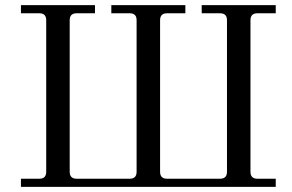

<svg xmlns="http://www.w3.org/2000/svg" viewBox="-20 -732 1142 752"><path d="M62 0V-32H134Q161 -32 161 -59V-653Q161 -680 134 -680H62V-712H352V-680H280Q253 -680 253 -653V-59Q253 -32 280 -32H488Q515 -32 515 -59V-653Q515 -680 488 -680H416V-712H706V-680H634Q607 -680 607 -653V-59Q607 -32 634 -32H842Q869 -32 869 -59V-653Q869 -680 842 -680H770V-712H1060V-680H988Q961 -680 961 -653V-59Q961 -32 988 -32H1060V0Z"/></svg>

Font: Old Standard TT
Style: Regular
Weight: 400
Designer: Alexey Kryukov <alexios@thessalonica.org.ru>
Version: Version 2.2